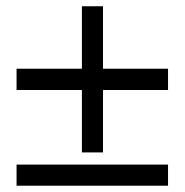

<svg xmlns="http://www.w3.org/2000/svg" viewBox="-20 -546 593 617"><path d="M311 -325.2H520V-256.8H311V-56.2H243.2V-256.8H33.2V-325.2H243.2V-525.9H311ZM520 -17.1V50.8H33.2V-17.1Z"/></svg>

Font: Overused Grotesk
Style: Regular
Weight: 400
Version: Version 0.002